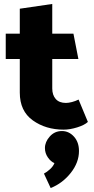

<svg xmlns="http://www.w3.org/2000/svg" viewBox="-20 -641 474 970"><path d="M302 14Q211 14 145.5 -33Q80 -80 80 -173V-343H9V-471H80V-597L244 -621V-471H351L376 -343H244V-194Q244 -161 261.5 -141Q279 -121 313 -121Q326 -121 343.5 -125.5Q361 -130 377 -138L424 -25Q407 -9 370 2.5Q333 14 302 14ZM379 122Q379 180 337.5 232.5Q296 285 236 309L202 236Q216 229 232.5 214Q249 199 255 183Q237 176 222 154.5Q207 133 207 107Q207 76 231.5 48.5Q256 21 293 21Q328 21 353.5 49Q379 77 379 122Z"/></svg>

Font: Palanquin Dark SemiBold
Style: Regular
Weight: 600
Designer: Pria Ravichandran
Version: Version 1.001